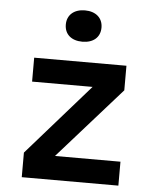

<svg xmlns="http://www.w3.org/2000/svg" viewBox="-55 -832 710 879"><g transform="rotate(5 300.0 -393.0)"><path d="M300 -642C350 -642 382 -669 382 -714C382 -758 350 -786 300 -786C250 -786 218 -758 218 -714C218 -669 250 -642 300 -642ZM522 0V-110H221L511 -437V-550H87V-440H365L78 -113V0Z"/></g></svg>

Font: Tekne LDO
Style: Bold
Weight: 700
Monospace: yes
Designer: Alessio Laiso, Mario Rullo, Paolo Rosset
Foundry: Alessio Laiso
Version: Version 1.000;hotconv 1.0.109;makeotfexe 2.5.65596